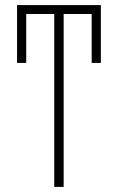

<svg xmlns="http://www.w3.org/2000/svg" viewBox="-20 -734 463 754"><path d="M193 0H230V-679H340V-487H376V-714H47V-487H83V-679H193Z"/></svg>

Font: Noto Sans ExtraCondensed ExtraLight
Style: Regular
Weight: 200
Width: 2
Designer: Monotype Design Team
Foundry: Monotype Imaging Inc.
Version: Version 2.013